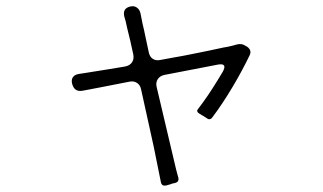

<svg xmlns="http://www.w3.org/2000/svg" viewBox="-20 -576 1040 618"><path d="M498 11 475 -103 434 -289Q431 -303 420.5 -309.5Q410 -316 396 -313L304 -295Q287 -292 272.5 -289Q258 -286 246 -284Q219 -279 212 -307Q209 -320 215 -328Q221 -336 234 -338Q246 -340 260 -342Q274 -344 291 -347Q312 -350 335 -354Q358 -358 383 -362Q398 -365 405 -375.5Q412 -386 409 -401Q404 -425 399 -446Q394 -467 389 -487Q385 -508 380 -523Q374 -549 399 -555Q411 -558 420 -552Q429 -546 432 -534L439 -499Q444 -479 448.5 -456Q453 -433 459 -407Q462 -393 472 -386.5Q482 -380 496 -383Q521 -388 545 -392Q569 -396 593 -401Q624 -407 650 -412.5Q676 -418 699 -423Q713 -425 724 -428Q735 -431 743 -433Q759 -437 771 -428L775 -426Q792 -414 783 -397Q772 -374 758 -348Q744 -322 728.5 -296Q713 -270 696.5 -245Q680 -220 664 -199Q656 -187 645 -196L634 -203L632 -204L622 -210Q610 -217 618 -226Q635 -248 650.5 -271Q666 -294 680 -317L697 -345Q713 -374 681 -368L510 -335Q495 -332 488 -321.5Q481 -311 484 -297L547 -30L554 -4Q557 10 543 13Q540 14 536.5 14.5Q533 15 529 17L515 21Q501 24 498 11Z"/></svg>

Font: Higure Gothic
Style: Regular
Weight: 400
Designer: Yoshimichi Ohira
Foundry: Positype
Version: Version 1.000